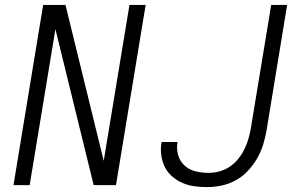

<svg xmlns="http://www.w3.org/2000/svg" viewBox="-20 -755 1240 783"><path d="M35 0 156 -735H247L403 -99L508 -735H574L453 0H362L206 -636L101 0ZM825 8Q798 8 772.5 4.5Q747 1 724 -9Q701 -19 682 -35.5Q663 -52 652 -74.5Q641 -97 637.5 -123Q634 -149 639 -176H704Q699 -148 706.5 -122.5Q714 -97 732.5 -80Q751 -63 777 -56.5Q803 -50 830 -50Q852 -50 874.5 -56Q897 -62 916.5 -75Q936 -88 951 -106.5Q966 -125 976.5 -146Q987 -167 993 -188.5Q999 -210 1003 -232L1086 -735H1151L1067 -223Q1062 -194 1053 -165Q1044 -136 1028.5 -109Q1013 -82 991 -58.5Q969 -35 942 -20Q915 -5 884.5 1.5Q854 8 825 8Z"/></svg>

Font: Iosevka Aile Light
Style: Italic
Weight: 300
Italic angle: -9°
Designer: Belleve Invis
Foundry: Belleve Invis
Version: Version 31.1.0; ttfautohint (v1.8.4)